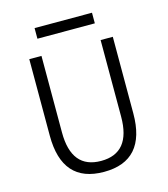

<svg xmlns="http://www.w3.org/2000/svg" viewBox="-126 -957 931 1066"><g transform="rotate(-15 340.0 -423.5)"><path d="M173 -798V-859H503V-798ZM100 -260V-700H170V-260Q170 -51 340 -51Q510 -51 510 -260V-700H580V-260Q580 12 340 12Q100 12 100 -260Z"/></g></svg>

Font: Overpass Light
Style: Regular
Weight: 300
Designer: Delve Withrington, Thomas Jockin
Foundry: Delve Fonts
Version: Version 3.000;DELV;Overpass